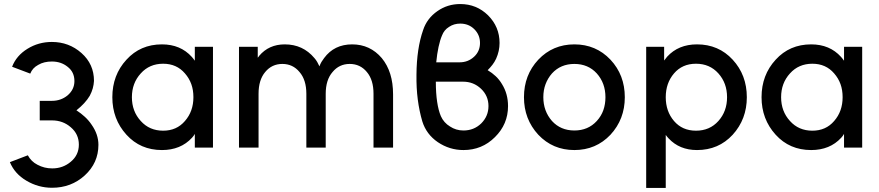

<svg xmlns="http://www.w3.org/2000/svg" viewBox="-20 -732 4359 952"><path d="M237 -524Q171 -524 116 -490Q61 -456 40 -401L130 -367Q141 -395 169 -410Q184 -419 201 -423Q218 -427 237 -427Q283 -427 315 -401Q349 -375 349 -330Q349 -288 315 -259Q282 -232 238 -232H177V-135H238Q292 -135 331 -101Q371 -67 371 -15Q371 37 331 70Q292 103 239 103Q219 103 201 98.5Q183 94 166 85Q150 77 138 65Q126 53 118 38L29 72Q41 101 61.5 124Q82 147 111 164Q170 199 238 199Q333 199 400 138Q468 76 468 -14Q468 -66 434 -114Q420 -135 401 -152.5Q382 -170 359 -185Q403 -220 425 -257Q435 -276 440 -294Q445 -312 446 -331Q446 -414 384 -469Q322 -524 237 -524Z M946 -500V-431Q942 -436 938.5 -441Q935 -446 931 -450Q875 -512 783 -512Q676 -512 607 -436Q537 -360 537 -250Q537 -141 607 -64Q676 12 783 12Q876 12 932 -49Q936 -53 939.5 -58Q943 -63 946 -68V0H1036V-500ZM789 -416Q856 -416 897 -368Q918 -344 928.5 -315Q939 -286 939 -250Q939 -215 928.5 -185.5Q918 -156 897 -132Q856 -84 789 -84Q721 -84 678 -132Q634 -180 634 -250Q634 -320 678 -368Q721 -416 789 -416Z M1929 0V-264Q1929 -320 1915 -365Q1901 -410 1873 -444Q1815 -512 1726 -512Q1637 -512 1587 -444Q1580 -435 1574 -425Q1568 -415 1564 -403Q1559 -414 1553 -424.5Q1547 -435 1539 -444Q1482 -512 1392 -512Q1313 -512 1265 -455Q1264 -453 1262 -450.5Q1260 -448 1258 -446V-500H1165V0H1262V-267Q1262 -336 1295 -375Q1328 -415 1380 -415Q1432 -415 1465 -375Q1499 -336 1499 -267V0H1595V-267Q1595 -336 1629 -375Q1662 -415 1714 -415Q1766 -415 1799 -375Q1832 -336 1832 -267V0Z M2262 -712Q2199 -712 2149 -677Q2097 -641 2078 -583Q2046 -492 2045 -362Q2044 -296 2051.5 -238.5Q2059 -181 2074 -130Q2094 -66 2151 -27Q2209 12 2278 12Q2370 12 2434 -52Q2499 -116 2499 -206Q2499 -267 2469 -315Q2456 -337 2438 -354Q2420 -371 2398 -384Q2411 -397 2421.5 -410.5Q2432 -424 2440 -441Q2457 -479 2457 -519Q2457 -599 2400 -656Q2343 -712 2262 -712ZM2262 -615Q2304 -615 2332 -587Q2360 -559 2360 -519Q2360 -478 2331 -451Q2301 -423 2259 -423H2143Q2147 -465 2154.5 -499.5Q2162 -534 2172 -557Q2177 -570 2185.5 -580.5Q2194 -591 2207 -599Q2231 -615 2262 -615ZM2141 -327H2276Q2328 -327 2365 -292Q2402 -257 2402 -206Q2402 -156 2366 -120Q2330 -85 2278 -85Q2241 -85 2211 -105Q2196 -114 2184.5 -127Q2173 -140 2166 -156Q2154 -184 2147.5 -227Q2141 -270 2141 -327Z M2828 -512Q2721 -512 2649 -436Q2578 -360 2578 -250Q2578 -141 2649 -64Q2721 12 2828 12Q2935 12 3007 -64Q3078 -141 3078 -250Q3078 -360 3007 -436Q2935 -512 2828 -512ZM2828 -415Q2896 -415 2939 -368Q2982 -320 2982 -250Q2982 -215 2971.5 -185.5Q2961 -156 2939 -132Q2896 -85 2828 -85Q2760 -85 2717 -132Q2674 -181 2674 -250Q2674 -285 2685 -314.5Q2696 -344 2717 -368Q2760 -415 2828 -415Z M3273 -500V-432Q3277 -437 3281 -442Q3285 -447 3288 -451Q3344 -512 3436 -512Q3543 -512 3613 -436Q3683 -360 3683 -250Q3683 -141 3613 -64Q3543 12 3436 12Q3349 12 3295 -46Q3291 -50 3287.5 -54.5Q3284 -59 3281 -63V200H3184V-500ZM3431 -84Q3499 -84 3542 -132Q3585 -180 3585 -250Q3585 -320 3542 -368Q3499 -416 3431 -416Q3363 -416 3322 -368Q3281 -320 3281 -250Q3281 -180 3322 -132Q3363 -84 3431 -84Z M4165 -500V-431Q4161 -436 4157.5 -441Q4154 -446 4150 -450Q4094 -512 4002 -512Q3895 -512 3826 -436Q3756 -360 3756 -250Q3756 -141 3826 -64Q3895 12 4002 12Q4095 12 4151 -49Q4155 -53 4158.5 -58Q4162 -63 4165 -68V0H4255V-500ZM4008 -416Q4075 -416 4116 -368Q4137 -344 4147.5 -315Q4158 -286 4158 -250Q4158 -215 4147.5 -185.5Q4137 -156 4116 -132Q4075 -84 4008 -84Q3940 -84 3897 -132Q3853 -180 3853 -250Q3853 -320 3897 -368Q3940 -416 4008 -416Z"/></svg>

Font: Unageo
Style: Medium
Weight: 500
Designer: Richard Sepsi
Foundry: Richard Sepsi
Version: Version 2.000